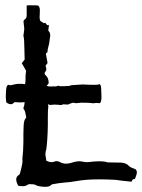

<svg xmlns="http://www.w3.org/2000/svg" viewBox="-20 -721 548 741"><path d="M76.7 -396Q78.6 -404.8 78.6 -415V-425.8Q78.6 -429.7 79.1 -435.1L80.1 -441.9L80.6 -448.7L76.7 -455.1L72.8 -461.9Q67.9 -470.2 64 -477.1L69.8 -484.4L75.2 -491.2L74.2 -527.8L73.2 -563.5L71.8 -576.7L70.8 -580.1L70.3 -583.5L72.3 -596.7Q73.7 -605 73.7 -609.9Q73.7 -614.7 72.3 -623L70.8 -636.7V-637.7Q70.8 -643.1 75.7 -646Q83 -650.4 83 -661.6V-700.2H87.9L92.3 -700.7L122.1 -700.2L127 -699.7Q133.8 -693.8 133.8 -682.6V-681.2L133.3 -663.1Q132.8 -659.2 132.8 -655.8Q132.8 -646 135.7 -640.1L149.4 -631.3Q151.4 -632.8 153.3 -632.8Q154.3 -632.8 155.3 -632.3L157.2 -630.4L158.7 -627.9Q161.6 -623.5 165 -623.5Q167.5 -623.5 169.4 -625L168.5 -620.1L168 -616.2L167 -609.4V-607.4L166.5 -605.5V-602.5Q173.8 -596.2 173.8 -585.4V-583L172.4 -572.8L170.9 -562Q170.4 -555.2 167.5 -543.9L165 -534.7L163.6 -525.4V-521.5Q163.6 -519 161.1 -518.1Q157.2 -516.1 157.2 -512.2Q157.2 -510.7 157.7 -509.3L160.6 -494.1L163.6 -478L160.2 -473.1L155.8 -467.3L158.7 -456.5V-454.1Q158.7 -448.7 155.3 -444.8Q152.3 -441.4 152.3 -438Q152.3 -433.6 157.7 -428.7Q167.5 -420.4 168 -399.9L160.2 -389.6L169.9 -387.2L197.8 -387.7Q202.6 -390.1 206.1 -390.1Q208 -390.1 210.4 -388.2H228.5Q233.4 -389.2 246.6 -389.2Q253.9 -392.6 260.7 -392.6L298.3 -395L334.5 -393.6L357.9 -394Q360.8 -396 362.8 -396Q370.6 -396 370.6 -376L371.6 -347.2Q371.6 -324.7 364.3 -322.8L352.1 -323.7Q347.2 -323.7 341.8 -322.8L338.9 -322.3Q335.9 -322.3 334.5 -323.2Q322.3 -324.7 293.5 -324.7L274.9 -322.8Q268.6 -322.8 262.7 -324.7Q251.5 -322.3 242.2 -317.4Q231.9 -317.4 224.1 -318.4Q218.3 -315.4 213.4 -315.4Q210 -315.4 206.5 -316.9Q206.5 -316.4 206.1 -316.4L190.9 -317.4Q185.1 -317.4 178.7 -316.4L174.8 -315.9Q171.4 -315.9 169.9 -316.9Q168 -317.9 165.5 -318.8L165 -317.9Q166.5 -314.5 166.5 -310.1Q166.5 -307.6 166 -305.2L165.5 -299.3L165 -293L164.6 -265.1V-236.8Q163.6 -181.2 158.7 -144.5Q155.3 -136.7 155.3 -127V-122.6L157.2 -111.8L158.7 -100.6Q169.9 -95.2 179.2 -95.2Q184.6 -95.2 189.5 -97.2Q194.3 -99.1 198.7 -99.1Q205.6 -99.1 211.9 -95.2Q222.7 -89.4 235.4 -89.4Q245.1 -89.4 255.9 -92.8Q272.9 -98.6 286.6 -98.6Q293 -98.6 298.8 -97.2Q306.2 -95.2 316.4 -95.2Q320.3 -95.2 324.7 -95.7L337.4 -97.2L350.6 -98.1Q357.4 -98.6 363.8 -98.6Q381.8 -98.6 392.1 -95.2Q394 -94.2 397.9 -94.2H404.3L448.7 -93.3Q467.3 -91.8 477.1 -81.1Q480.5 -76.7 489.3 -73.2L503.9 -67.4Q508.3 -62 508.3 -55.2Q508.3 -52.2 507.3 -48.8L504.4 -40L501 -30.8Q500 -29.8 498.5 -29.8L494.6 -29.3Q490.7 -28.3 489.7 -23.4Q489.7 -20.5 486.8 -20H483.9L481 -20.5L448.7 -23.9L426.3 -26.9Q395 -28.8 361.3 -28.8Q311.5 -28.8 273.9 -22L252 -18.6L230.5 -16.6Q201.7 -13.7 187 -10.7L182.1 -9.8Q178.7 -8.8 177.7 -7.3Q170.9 0 156.7 0Q129.4 0 115.7 -7.8Q111.3 -10.3 93.3 -10.3Q89.8 -10.3 87.4 -8.3Q80.1 -2.9 69.8 -2.4L60.1 -2.9L51.3 -3.4L48.3 -8.3L46.4 -12.2Q42.5 -21.5 42.5 -28.3Q42.5 -40 53.7 -46.4Q55.2 -47.4 56.2 -49.8Q57.6 -51.8 57.6 -53.7L61 -66.9L64 -80.1Q66.9 -91.3 66.9 -100.6Q66.9 -104 66.4 -106.9V-109.4Q69.8 -134.3 70.3 -173.3V-205.1L71.3 -237.3Q72.3 -259.3 81.5 -267.6L79.6 -276.4L78.1 -284.7Q76.2 -294.4 71.8 -299.8Q70.8 -300.8 70.3 -303.2Q70.3 -305.2 70.8 -306.6Q74.2 -313 75.2 -326.7Q65.9 -325.7 58.1 -325.7Q45.4 -325.7 35.6 -326.7Q28.8 -318.8 22.9 -318.8Q12.2 -318.8 3.9 -326.7Q3.4 -332.5 2.9 -338.4Q2.4 -344.2 2.4 -349.1L2.9 -361.8Q2.9 -393.6 13.7 -393.6Q16.1 -393.6 19 -391.6L41.5 -396.5Q46.9 -397.5 63.5 -397.5Q69.8 -396.5 76.7 -396Z"/></svg>

Font: Kurland
Style: Regular
Weight: 400
Designer: GGBot
Version: 0.22